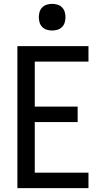

<svg xmlns="http://www.w3.org/2000/svg" viewBox="-20 -974 540 994"><path d="M70 0V-735H438V-655H160V-422H382V-342H160V-80H438V0ZM250 -816Q236 -816 222.5 -820Q209 -824 199 -834Q189 -844 185 -857.5Q181 -871 181 -885Q181 -899 185 -912.5Q189 -926 199 -936Q209 -946 222.5 -950Q236 -954 250 -954Q264 -954 277.5 -950Q291 -946 301 -936Q311 -926 315 -912.5Q319 -899 319 -885Q319 -871 315 -857.5Q311 -844 301 -834Q291 -824 277.5 -820Q264 -816 250 -816Z"/></svg>

Font: Iosevka Bendy Medium
Style: Regular
Weight: 500
Monospace: yes
Designer: Belleve Invis
Foundry: Belleve Invis
Version: Version 30.1.2